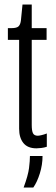

<svg xmlns="http://www.w3.org/2000/svg" viewBox="-20 -653 251 853"><path d="M142 6Q103 6 84 -17.5Q65 -41 65 -81V-476H15V-528H31Q55 -528 63 -536.5Q71 -545 73 -563L80 -633H121V-528H187V-476H121V-98Q121 -72 126.5 -61Q132 -50 148 -50Q153 -50 164 -52.5Q175 -55 188 -60V-1Q176 3 163 4.5Q150 6 142 6ZM85 180Q105 126 109 93.5Q113 61 113 40H169Q169 79 157 117.5Q145 156 128 180Z"/></svg>

Font: Bricolage Grotesque 72pt Condensed ExtraLight
Style: Regular
Weight: 250
Width: 3
Designer: Mathieu Triay
Foundry: Atelier Triay
Version: Version 1.001;gftools[0.9.33.dev8+g029e19f]